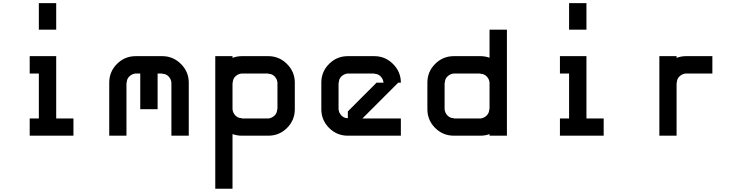

<svg xmlns="http://www.w3.org/2000/svg" viewBox="-20 -853 4707 1207"><path d="M333.3 -833.3V-666.7H224.2V-833.3ZM441.7 0H166.7V-108.3H224.2V-390.8H166.7V-500H333.3V-108.3H441.7Z M1057.5 0V-333.3Q1055.8 -355 1040 -372.1Q1024.2 -389.2 1000 -389.2V-390.8H970.8V-166.7H861.7V-390.8H833.3Q810.8 -389.2 793.8 -373.3Q776.7 -357.5 776.7 -333.3H775V0H666.7V-333.3Q666.7 -402.5 715.4 -451.2Q764.2 -500 833.3 -500H1000Q1068.3 -500 1117.5 -450.8Q1166.7 -401.7 1166.7 -333.3V0Z M1441.7 -10V333.3H1333.3V-500H1441.7V-489.2Q1470 -500 1500 -500H1666.7Q1735 -500 1784.2 -450.8Q1833.3 -401.7 1833.3 -333.3V-166.7Q1833.3 -97.5 1784.6 -48.8Q1735.8 0 1666.7 0H1500Q1470 0 1441.7 -10ZM1666.7 -108.3Q1688.3 -110 1705.4 -126.2Q1722.5 -142.5 1722.5 -166.7H1724.2V-333.3Q1722.5 -355 1706.7 -372.1Q1690.8 -389.2 1666.7 -389.2V-390.8H1500Q1477.5 -389.2 1460.4 -373.3Q1443.3 -357.5 1443.3 -333.3H1441.7V-166.7Q1443.3 -144.2 1459.6 -127.1Q1475.8 -110 1500 -110V-108.3Z M2258.3 -108.3H2500V0H2166.7Q2097.5 0 2048.8 -48.8Q2000 -97.5 2000 -166.7V-333.3Q2000 -402.5 2048.8 -451.2Q2097.5 -500 2166.7 -500H2333.3Q2401.7 -500 2450.8 -450.8Q2500 -401.7 2500 -333.3H2483.3L2316.7 -166.7ZM2166.7 -110V-152.5Q2198.3 -185 2258.3 -244.6Q2318.3 -304.2 2333.3 -319.2L2346.7 -333.3H2390.8Q2389.2 -355 2373.3 -372.1Q2357.5 -389.2 2333.3 -389.2V-390.8H2166.7Q2144.2 -389.2 2127.1 -373.3Q2110 -357.5 2110 -333.3H2108.3V-166.7Q2110 -144.2 2126.2 -127.1Q2142.5 -110 2166.7 -110Z M3000 -108.3Q3021.7 -110 3038.8 -126.2Q3055.8 -142.5 3055.8 -166.7H3057.5V-333.3Q3055.8 -355 3040 -372.1Q3024.2 -389.2 3000 -389.2V-390.8H2833.3Q2810.8 -389.2 2793.8 -373.3Q2776.7 -357.5 2776.7 -333.3H2775V-166.7Q2776.7 -144.2 2792.9 -127.1Q2809.2 -110 2833.3 -110V-108.3ZM3000 0H2833.3Q2764.2 0 2715.4 -48.8Q2666.7 -97.5 2666.7 -166.7V-333.3Q2666.7 -402.5 2715.4 -451.2Q2764.2 -500 2833.3 -500H3000Q3030 -500 3057.5 -490V-666.7H3166.7V0H3057.5V-10Q3030 0 3000 0Z M3666.7 -833.3V-666.7H3557.5V-833.3ZM3775 0H3500V-108.3H3557.5V-390.8H3500V-500H3666.7V-108.3H3775Z M4291.7 -500H4458.3V-390.8H4291.7Q4269.2 -389.2 4252.1 -373.3Q4235 -357.5 4235 -333.3H4233.3V0H4125V-500H4233.3V-489.2Q4261.7 -500 4291.7 -500Z"/></svg>

Font: 0xA000-Squareish-Mono
Style: Squareish-Mono-Bold
Weight: 700
Version: Version 0.1